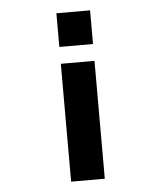

<svg xmlns="http://www.w3.org/2000/svg" viewBox="-48 -480 596 710"><g transform="rotate(-5 250.0 -125.5)"><path d="M187.5 -437.5H312.5V-312.5H187.5ZM187.5 -250H312.5V187.5H187.5Z"/></g></svg>

Font: NeoDunggeunmo Code
Style: Regular
Weight: 400
Monospace: yes
Version: Version 1.600